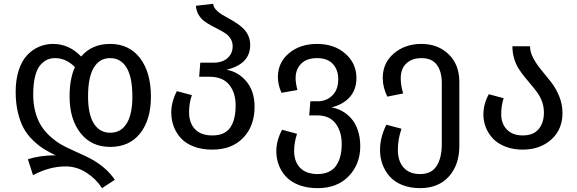

<svg xmlns="http://www.w3.org/2000/svg" viewBox="-20 -769 3021 1005"><path d="M557.1 0Q458 0 401.1 -72.8Q344.2 -145.5 344.2 -264.2Q344.2 -356.4 372.1 -418Q325.2 -464.8 268.1 -464.8Q246.6 -464.8 228.3 -457Q210 -449.2 192.1 -429.7Q174.3 -410.2 164.1 -370.6Q153.8 -331.1 153.8 -274.9Q153.8 -225.1 165 -183.3Q176.3 -141.6 194.6 -112.1Q212.9 -82.5 240.2 -57.4Q267.6 -32.2 295.2 -15.6Q322.8 1 357.9 16.1Q439.5 52.2 469.7 70.3Q540 111.8 581.1 171.9L514.2 215.8Q482.9 167.5 432.4 134.8Q381.8 102.1 323.2 102.1Q238.8 102.1 152.8 147.9L126 64.9Q188 43.9 271 43.9Q234.4 26.4 207 9Q179.7 -8.3 150.9 -36.4Q122.1 -64.5 103.8 -97.9Q85.4 -131.3 73.7 -180.2Q62 -229 62 -288.1Q62 -352.1 78.1 -401.4Q94.2 -450.7 122.1 -480.2Q149.9 -509.8 184.3 -524.4Q218.8 -539.1 257.8 -539.1Q341.8 -539.1 404.8 -473.1Q460.4 -539.1 556.2 -539.1Q656.2 -539.1 713.1 -464.6Q770 -390.1 770 -263.2Q770 -142.1 713.6 -71Q657.2 0 557.1 0ZM556.2 -464.8Q501 -464.8 470.9 -414.8Q440.9 -364.7 440.9 -264.2Q440.9 -170.9 471.2 -122.6Q501.5 -74.2 557.1 -74.2Q612.8 -74.2 642.8 -122.3Q672.9 -170.4 672.9 -263.2Q672.9 -364.7 642.6 -414.8Q612.3 -464.8 556.2 -464.8Z M1165.5 -403.8Q1226.6 -394 1269.5 -343Q1312.5 -292 1312.5 -210Q1312.5 -109.4 1252.9 -47.6Q1193.4 14.2 1091.3 14.2Q1037.1 14.2 995.1 -1.7Q953.1 -17.6 927.7 -44.9Q902.3 -72.3 889.4 -106.7Q876.5 -141.1 876.5 -180.2Q876.5 -236.3 905.8 -292L984.4 -271Q969.7 -229.5 969.7 -182.1Q969.7 -125.5 1000.7 -92.8Q1031.7 -60.1 1091.3 -60.1Q1156.2 -60.1 1184.8 -100.8Q1213.4 -141.6 1213.4 -216.8Q1213.4 -284.2 1179.4 -325.7Q1145.5 -367.2 1076.7 -367.2H1022.5L1028.3 -440.9H1096.7Q1144.5 -440.9 1171.1 -465.1Q1197.8 -489.3 1197.8 -526.9Q1197.8 -548.3 1187.7 -565.2Q1177.7 -582 1161.4 -593.3Q1145 -604.5 1125.2 -614.5Q1105.5 -624.5 1085.2 -635.5Q1064.9 -646.5 1047.9 -659.4Q1030.8 -672.4 1019 -692.6Q1007.3 -712.9 1005.4 -738.8L1095.7 -749Q1097.7 -732.9 1109.4 -719.2Q1121.1 -705.6 1138.4 -694.8Q1155.8 -684.1 1176 -673.1Q1196.3 -662.1 1216.3 -649.2Q1236.3 -636.2 1252.7 -620.8Q1269 -605.5 1279.3 -583Q1289.6 -560.5 1289.6 -533.2Q1289.6 -433.6 1165.5 -403.8Z M1715.3 -207Q1745.1 -201.7 1771.2 -187.3Q1797.4 -172.9 1818.8 -148.7Q1840.3 -124.5 1853 -87.2Q1865.7 -49.8 1865.7 -3.9Q1865.7 90.3 1805.4 153.1Q1745.1 215.8 1642.6 215.8Q1588.4 215.8 1546.1 200Q1503.9 184.1 1478.3 157Q1452.6 129.9 1439.5 95.5Q1426.3 61 1426.3 22Q1426.3 -32.7 1456.5 -89.8L1534.7 -68.8Q1519.5 -20.5 1519.5 20Q1519.5 76.7 1551 109.4Q1582.5 142.1 1642.6 142.1Q1676.8 142.1 1701.9 129.9Q1727.1 117.7 1741.2 95.7Q1755.4 73.7 1762 46.4Q1768.6 19 1768.6 -15.1Q1768.6 -80.6 1736.6 -122.8Q1704.6 -165 1640.6 -165H1598.6L1604.5 -238.8H1642.6Q1688 -238.8 1719.2 -269Q1750.5 -299.3 1750.5 -355Q1750.5 -403.3 1722.4 -434.1Q1694.3 -464.8 1639.6 -464.8Q1585 -464.8 1556.2 -435.3Q1527.3 -405.8 1527.3 -359.9Q1527.3 -335.9 1536.6 -297.9L1453.6 -283.2Q1434.6 -323.7 1434.6 -366.2Q1434.6 -441.4 1492.4 -490.2Q1550.3 -539.1 1639.6 -539.1Q1730 -539.1 1787.8 -488Q1845.7 -437 1845.7 -360.8Q1845.7 -299.3 1810.3 -260.3Q1774.9 -221.2 1715.3 -207Z M2185.5 -539.1Q2272.5 -539.1 2328.4 -484.9Q2384.3 -430.7 2384.3 -340.8V-3.9Q2384.3 93.8 2329.6 154.8Q2274.9 215.8 2178.7 215.8Q2126 215.8 2084.7 199Q2043.5 182.1 2018.8 153.6Q1994.1 125 1981.7 90.1Q1969.2 55.2 1969.2 16.1Q1969.2 -49.8 2002.4 -116.2L2081.5 -95.2Q2062.5 -40.5 2062.5 16.1Q2062.5 73.7 2092.5 107.9Q2122.6 142.1 2178.7 142.1Q2238.3 142.1 2265.4 99.9Q2292.5 57.6 2292.5 -15.1V-335Q2292.5 -394 2266.8 -429.4Q2241.2 -464.8 2185.5 -464.8Q2147.9 -464.8 2122.8 -449Q2097.7 -433.1 2087.6 -410.4Q2077.6 -387.7 2077.6 -359.9Q2077.6 -320.8 2090.3 -279.8L2007.3 -263.2Q1983.4 -312 1983.4 -360.8Q1983.4 -439.5 2041.7 -489.3Q2100.1 -539.1 2185.5 -539.1Z M2754.4 -526.9Q2754.4 -495.6 2772 -463.4Q2789.6 -431.2 2814.5 -401.4Q2839.4 -371.6 2864.3 -339.8Q2889.2 -308.1 2906.7 -265.9Q2924.3 -223.6 2924.3 -178.2Q2924.3 -90.8 2865.2 -38.3Q2806.2 14.2 2716.3 14.2Q2666 14.2 2625.7 -1.5Q2585.4 -17.1 2560.8 -43.2Q2536.1 -69.3 2523.2 -101.6Q2510.3 -133.8 2510.3 -168.9Q2510.3 -225.1 2538.6 -275.9L2616.2 -254.9Q2603.5 -215.8 2603.5 -171.9Q2603.5 -121.1 2633.5 -90.6Q2663.6 -60.1 2716.3 -60.1Q2772 -60.1 2799.6 -93.3Q2827.1 -126.5 2827.1 -180.2Q2827.1 -208.5 2818.1 -234.6Q2809.1 -260.7 2794.4 -281.5Q2779.8 -302.2 2762.2 -322.8Q2744.6 -343.3 2727.1 -365Q2709.5 -386.7 2694.8 -409.7Q2680.2 -432.6 2671.1 -462.9Q2662.1 -493.2 2662.1 -526.9Z"/></svg>

Font: FiraGO
Style: Regular
Weight: 400
Designer: bBox Type
Foundry: bBox Type GmbH
Version: Version 1.001;PS 001.001;hotconv 1.0.88;makeotf.lib2.5.64775